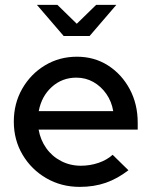

<svg xmlns="http://www.w3.org/2000/svg" viewBox="-20 -747 613 777"><path d="M302.7 9.3Q228.1 9.3 167.5 -25.8Q106.9 -60.9 71.4 -120.8Q35.9 -180.7 35.9 -254.8Q35.9 -328.3 69.9 -387.8Q103.9 -447.4 162 -482.5Q220.1 -517.5 291.4 -517.5Q361.7 -517.5 417.1 -482.2Q472.5 -446.8 504.9 -386.4Q537.3 -325.9 537.3 -250.4V-222.4H136.3Q143.7 -180.5 167.2 -147.4Q190.6 -114.3 227.2 -95.3Q263.8 -76.3 307.2 -76.3Q344.4 -76.3 378.5 -87.9Q412.5 -99.4 435.8 -120.6L499.7 -58Q455.4 -23.8 407.8 -7.2Q360.2 9.3 302.7 9.3ZM136.8 -297.3H438.2Q431.6 -336.7 410.2 -367.2Q388.8 -397.7 357.6 -415.3Q326.4 -432.8 289.1 -432.8Q231.5 -432.8 189.8 -395.3Q148.1 -357.8 136.8 -297.3ZM212.2 -727.4 290.7 -650.8 369.2 -727.4H450.9L342.5 -601.2H237.8L129.3 -727.4Z"/></svg>

Font: Red Hat Display VF
Style: Regular
Weight: 300
Designer: Pentagram, MCKL
Foundry: Pentagram, MCKL
Version: Version 1.023